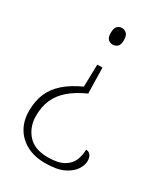

<svg xmlns="http://www.w3.org/2000/svg" viewBox="-181 -626 790 901"><g transform="rotate(30 214.0 -176.0)"><path d="M222 -334 225 -195Q169 -170 133.5 -139Q98 -108 81.5 -70Q65 -32 65 18Q65 77 101 118Q137 159 209 159Q265 159 295 141.5Q325 124 336.5 96.5Q348 69 348 38Q363 38 372 49.5Q381 61 381 82Q381 103 365 128Q349 153 312.5 171Q276 189 212 189Q154 189 112 166.5Q70 144 47.5 105Q25 66 25 14Q25 -41 43 -82Q61 -123 97.5 -155Q134 -187 191 -213L194 -334ZM209 -541Q223 -541 234 -531Q245 -521 245 -495Q245 -470 234 -460.5Q223 -451 209 -451Q195 -451 184.5 -460.5Q174 -470 174 -495Q174 -521 184.5 -531Q195 -541 209 -541Z"/></g></svg>

Font: Noto Serif Gujarati ExtraLight
Style: Regular
Weight: 250
Version: Version 2.102